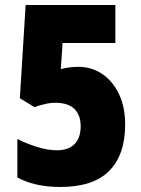

<svg xmlns="http://www.w3.org/2000/svg" viewBox="-20 -734 562 764"><path d="M293 -468Q345 -468 387 -439.5Q429 -411 453.5 -359.5Q478 -308 478 -238Q478 -118 414.5 -54Q351 10 220 10Q118 10 49 -28V-181Q84 -163 127 -149.5Q170 -136 207 -136Q252 -136 276.5 -160.5Q301 -185 301 -232Q301 -276 276 -300.5Q251 -325 200 -325Q180 -325 159 -320Q138 -315 117 -308L59 -343L82 -714H439V-563H229L222 -459Q241 -464 257.5 -466Q274 -468 293 -468Z"/></svg>

Font: Noto Sans Lao Condensed Black
Style: Regular
Weight: 900
Width: 3
Designer: Monotype Design Team
Foundry: Monotype Imaging Inc.
Version: Version 2.003; ttfautohint (v1.8.4.7-5d5b)